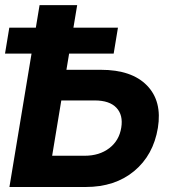

<svg xmlns="http://www.w3.org/2000/svg" viewBox="-26 -748 683 768"><path d="M239.7 -468.8H377.4Q501 -468.8 562 -406Q623 -343.3 605.5 -236.3Q587.4 -127.4 510.7 -63.7Q434.1 0 316.4 0H11.7L132.3 -727.5H282.7ZM219.2 -346.2 182.6 -125H312.5Q371.6 -125 411.1 -155.3Q450.7 -185.5 459 -237.3Q467.3 -287.6 439.7 -316.9Q412.1 -346.2 353 -346.2ZM-5.9 -533.7 11.2 -637.2H445.8L428.7 -533.7Z"/></svg>

Font: Inter Display
Style: Bold Italic
Weight: 700
Italic angle: -9.39999°
Designer: Rasmus Andersson
Foundry: rsms
Version: Version 4.000;git-a52131595